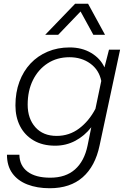

<svg xmlns="http://www.w3.org/2000/svg" viewBox="-20 -810 690 1020"><path d="M535 -452 559 -546H618L509 -37Q486 73 419.5 131.5Q353 190 244 190Q177 190 125.5 170Q74 150 45.5 110.5Q17 71 17 12H83Q84 70 126.5 102Q169 134 247 134Q329 134 378.5 90Q428 46 445 -36L465 -134Q429 -88 380 -62Q331 -36 273 -36Q206 -36 158.5 -64Q111 -92 86.5 -140Q62 -188 62 -250Q62 -319 83 -375.5Q104 -432 142 -472.5Q180 -513 233 -535.5Q286 -558 350 -558Q415 -558 464 -529Q513 -500 535 -452ZM281 -88Q348 -88 400.5 -127.5Q453 -167 487 -232L518 -380Q506 -439 459.5 -472.5Q413 -506 349 -506Q283 -506 233 -473.5Q183 -441 155 -384.5Q127 -328 127 -254Q127 -180 168 -134Q209 -88 281 -88ZM220 -625 379 -790H448L538 -625H476L408 -749L289 -625Z"/></svg>

Font: Azeret Mono ExtraLight
Style: Italic
Weight: 250
Italic angle: -12°
Designer: Martin Vácha
Foundry: Displaay
Version: Version 1.002